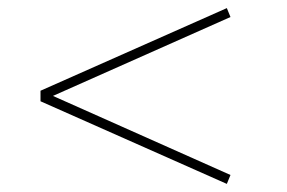

<svg xmlns="http://www.w3.org/2000/svg" viewBox="-20 -490 708 474"><path d="M540 -36 80 -240V-266L540 -470L549 -448L99 -248L100 -258L549 -58Z"/></svg>

Font: Lexend Tera Thin
Style: Regular
Weight: 250
Version: Version 1.007